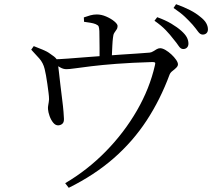

<svg xmlns="http://www.w3.org/2000/svg" viewBox="-20 -829 1040 916"><path d="M854 -595Q842 -595 832.5 -609.5Q823 -624 807 -643Q792 -663 771 -685Q750 -707 717 -730L730 -747Q769 -733 797.5 -716Q826 -699 845 -682Q864 -665 871.5 -650.5Q879 -636 879 -621Q879 -609 872 -602Q865 -595 854 -595ZM291 45Q398 -18 485.5 -107.5Q573 -197 633.5 -302Q694 -407 719 -517Q722 -528 719.5 -530.5Q717 -533 707 -533Q607 -530 535.5 -524.5Q464 -519 415.5 -513Q367 -507 338.5 -503Q310 -499 297 -499Q282 -499 268 -507Q254 -515 230 -529L229 -546Q260 -546 304 -549.5Q348 -553 394.5 -556.5Q441 -560 482 -563Q517 -566 557 -568.5Q597 -571 633.5 -573.5Q670 -576 694 -578Q703 -579 711.5 -584.5Q720 -590 728 -594.5Q736 -599 744 -599Q755 -599 769.5 -590.5Q784 -582 797.5 -569.5Q811 -557 820 -544Q829 -531 829 -522Q829 -514 821 -506Q813 -498 803 -490.5Q793 -483 789 -473Q745 -354 679.5 -254Q614 -154 522.5 -74Q431 6 308 67ZM259 -231Q245 -230 234 -243.5Q223 -257 216.5 -275.5Q210 -294 209 -308Q208 -317 210.5 -329.5Q213 -342 214 -355Q214 -368 211.5 -387Q209 -406 206 -428Q203 -450 199.5 -469Q196 -488 193 -500Q186 -529 167.5 -550Q149 -571 129 -592L141 -609Q163 -600 183.5 -592Q204 -584 220 -572Q242 -558 249 -548Q256 -538 257 -519Q258 -513 261 -486.5Q264 -460 268 -425Q272 -390 276.5 -355.5Q281 -321 283 -295.5Q285 -270 285 -264Q286 -247 278.5 -239.5Q271 -232 259 -231ZM455 -534Q455 -540 455 -558.5Q455 -577 455 -600.5Q455 -624 454.5 -646Q454 -668 454 -681Q453 -697 450.5 -703Q448 -709 436 -714Q426 -718 411 -720.5Q396 -723 381 -725L380 -746Q397 -752 411.5 -756Q426 -760 442 -760Q464 -760 487 -750Q510 -740 525.5 -727Q541 -714 541 -705Q541 -695 536 -688Q531 -681 525.5 -672.5Q520 -664 519 -649Q517 -634 516 -612.5Q515 -591 514 -570Q513 -549 513 -535ZM947 -664Q935 -664 925 -678Q915 -692 899 -711Q882 -730 862 -749Q842 -768 808 -791L820 -809Q859 -795 887 -780.5Q915 -766 934 -750Q955 -734 963.5 -719Q972 -704 972 -689Q972 -677 965 -670.5Q958 -664 947 -664Z"/></svg>

Font: Noto Serif SC ExtraLight
Style: Regular
Weight: 400
Version: Version 2.002-H1;hotconv 1.1.0;makeotfexe 2.6.0